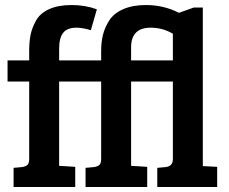

<svg xmlns="http://www.w3.org/2000/svg" viewBox="-20 -743 912 763"><path d="M786 -713V-83L843 -80V0H605V-76L638 -79Q667 -82 667 -111V-419H501V-84L565 -80V0H320V-76L353 -79Q368 -81 375 -87.5Q382 -94 382 -112V-419H215V-84L279 -80V0H34V-76L67 -79Q82 -81 89 -87.5Q96 -94 96 -112V-419H10V-503H96V-541Q96 -577 101.5 -604.5Q107 -632 123 -661Q139 -690 175 -706.5Q211 -723 264 -723Q319 -723 365 -706L341 -623Q308 -633 284 -633Q247 -633 231 -612.5Q215 -592 215 -550V-503H382V-541Q382 -575 389 -604Q396 -633 414 -661.5Q432 -690 469.5 -706.5Q507 -723 560 -723Q631 -723 691 -692L750 -713ZM501 -555V-503H667V-609Q626 -633 579 -633Q501 -633 501 -555Z"/></svg>

Font: Bree Serif
Style: Regular
Weight: 400
Designer: Veronika Burian, Jos Scaglione
Foundry: TypeTogether
Version: Version 1.001